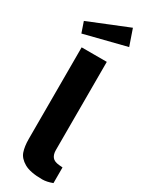

<svg xmlns="http://www.w3.org/2000/svg" viewBox="-264 -1051 855 1104"><g transform="rotate(30 164.0 -499.0)"><path d="M60 -154V-762H227V-176Q227 -148 240 -131Q253 -114 287 -111L310 -109V-5Q273 9 243 9Q163 9 123 -14Q83 -37 71.5 -71Q60 -105 60 -154ZM296 -900 19 -830 -5 -900 259 -1007Z"/></g></svg>

Font: Morrison
Style: Bold
Weight: 700
Designer: Pablo Impallari, Rodrigo Fuenzalida (Modified by Dan O. Williams)
Version: Version 0.03;June 6, 2019;FontCreator 11.5.0.2425 64-bit; tt